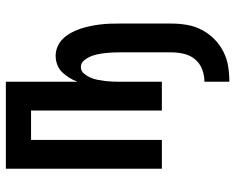

<svg xmlns="http://www.w3.org/2000/svg" viewBox="-92 -468 785 640"><g transform="rotate(-90 300.0 -147.5)"><path d="M348 225V142Q369 142 389 134.5Q409 127 422.5 111Q436 95 441 74Q446 53 446 32V-140Q446 -152 445.5 -164.5Q445 -177 443.5 -189.5Q442 -202 439.5 -214.5Q437 -227 432 -238.5Q427 -250 418.5 -260Q410 -270 397 -270Q384 -270 375.5 -260Q367 -250 362 -238.5Q357 -227 354.5 -214.5Q352 -202 350.5 -189.5Q349 -177 348.5 -164.5Q348 -152 348 -140V0H252V-436H154V0H58V-520H348V-281Q353 -295 361 -308Q369 -321 379.5 -332Q390 -343 404.5 -348.5Q419 -354 435 -354Q451 -354 466.5 -347Q482 -340 493 -328Q504 -316 512 -301Q520 -286 525 -270.5Q530 -255 533.5 -238.5Q537 -222 539 -205.5Q541 -189 541.5 -172.5Q542 -156 542 -140V32Q542 58 537.5 84Q533 110 521 133Q509 156 490.5 174.5Q472 193 448.5 205Q425 217 399.5 221Q374 225 348 225Z"/></g></svg>

Font: Iosevka Fixed Curly Md Ex
Style: Regular
Weight: 500
Width: 7
Monospace: yes
Designer: Belleve Invis
Foundry: Belleve Invis
Version: Version 30.1.2